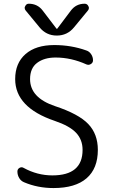

<svg xmlns="http://www.w3.org/2000/svg" viewBox="-20 -999 593 1007"><path d="M254.9 -79.1Q413.1 -79.1 413.1 -212.9Q413.1 -266.6 378.9 -302.7Q344.7 -338.9 266.6 -365.2Q59.6 -435.5 59.6 -584Q59.6 -668 113.8 -715.3Q168 -762.7 264.6 -762.7Q353.5 -762.7 432.6 -734.4Q448.2 -729.5 458 -714.8Q467.8 -700.2 467.8 -682.6Q467.8 -669.9 456.5 -663.1Q445.3 -656.2 433.6 -661.1Q353.5 -697.3 271.5 -697.3Q211.9 -697.3 174.8 -669.4Q137.7 -641.6 137.7 -584Q137.7 -486.3 268.6 -442.4Q392.6 -401.4 442.9 -348.6Q493.2 -295.9 493.2 -212.9Q493.2 -115.2 434.1 -64Q375 -12.7 260.7 -12.7Q177.7 -12.7 106.4 -43Q89.8 -49.8 80.6 -65.4Q71.3 -81.1 71.3 -99.6Q71.3 -112.3 82.5 -118.7Q93.8 -125 104.5 -118.2Q175.8 -79.1 254.9 -79.1ZM280.3 -848.6 351.6 -943.4Q378.9 -979.5 423.8 -979.5Q437.5 -979.5 443.4 -966.8Q446.3 -961.9 446.3 -957Q446.3 -950.2 441.4 -944.3L368.2 -855.5Q333 -812.5 277.8 -812.5Q222.7 -812.5 187.5 -855.5L114.3 -944.3Q109.4 -950.2 109.4 -958Q109.4 -961.9 112.3 -966.8Q118.2 -979.5 130.9 -979.5Q176.8 -979.5 204.1 -943.4L276.4 -848.6Q277.3 -847.7 278.3 -847.7Q279.3 -847.7 280.3 -848.6Z"/></svg>

Font: Gen Jyuu Gothic P Normal
Style: Regular
Weight: 300
Designer: [Source Han Sans]
Ryoko NISHIZUKA  (kana & ideographs); Paul D. Hunt (Latin, Greek & Cyrillic); Wenlong ZHANG  (bopomofo
Version: Version 1.002.20150607